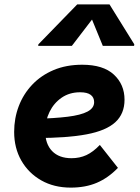

<svg xmlns="http://www.w3.org/2000/svg" viewBox="-20 -838 640 875"><path d="M302.5 17Q226 17 168 -16Q110 -49 77.2 -106.2Q44.5 -163.5 44.5 -237Q44.5 -299 65.5 -354.2Q86.5 -409.5 126.8 -452Q167 -494.5 224.5 -518.8Q282 -543 354.5 -543Q450.5 -543 499 -498Q547.5 -453 547.5 -383.5Q547.5 -319.5 505.5 -281Q463.5 -242.5 374.8 -225.8Q286 -209 145 -209L137.5 -296.5Q228 -298.5 288.2 -306Q348.5 -313.5 378.8 -329.5Q409 -345.5 409 -372.5Q409 -394 393.2 -405.8Q377.5 -417.5 345 -417.5Q297 -417.5 261.2 -393Q225.5 -368.5 205.8 -328.2Q186 -288 186 -240.5Q186 -182 217.5 -149.5Q249 -117 306 -117Q343 -117 373.8 -131.2Q404.5 -145.5 435 -177.5L517.5 -73Q473 -27 421.2 -5Q369.5 17 302.5 17ZM154 -629 155 -636 332 -818H479L592 -636L591 -629H448.5L388 -776.5H420.5L307.5 -629Z"/></svg>

Font: Google Sans Code
Style: Italic
Weight: 400
Italic angle: -10°
Monospace: yes
Designer: Google Sans Code Authors
Foundry: Google LLC
Version: Version 6.000